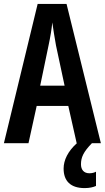

<svg xmlns="http://www.w3.org/2000/svg" viewBox="-20 -734 537 984"><path d="M373 0H374C328 41 306 87 306 130C306 194 342 230 414 230C439 230 459 225 472 219V146C464 150 454 154 438 154C410 154 395 136 395 108C395 73 407 45 451 0H497L321 -714H173L0 0H126L168 -191H330ZM267 -501 311 -295H186L229 -502C238 -544 245 -586 248 -619C253 -585 259 -544 267 -501Z"/></svg>

Font: Noto Sans Armenian ExtraCondensed SemiBold
Style: Regular
Weight: 600
Width: 2
Designer: Monotype Design Team
Foundry: Monotype Imaging Inc.
Version: Version 2.008